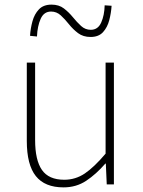

<svg xmlns="http://www.w3.org/2000/svg" viewBox="-20 -798 617 831"><path d="M255 13Q174 13 135 -36Q96 -85 96 -188V-527H132V-192Q132 -105 161.5 -62.5Q191 -20 258 -20Q307 -20 347.5 -47.5Q388 -75 437 -133V-527H473V0H442L438 -90H436Q396 -44 353 -15.5Q310 13 255 13ZM372 -638Q340 -638 318 -654.5Q296 -671 278.5 -693Q261 -715 243 -731.5Q225 -748 201 -748Q170 -748 156 -716.5Q142 -685 140 -640L110 -643Q112 -675 120.5 -706Q129 -737 148.5 -757.5Q168 -778 203 -778Q235 -778 256.5 -761.5Q278 -745 295.5 -723.5Q313 -702 331 -685.5Q349 -669 373 -669Q404 -669 418 -700.5Q432 -732 433 -775L463 -773Q461 -742 453 -711Q445 -680 426 -659Q407 -638 372 -638Z"/></svg>

Font: Noto Sans TC
Style: Regular
Weight: 100
Designer: Ryoko NISHIZUKA 西塚涼子 (kana, bopomofo & ideographs); Paul D. Hunt (Latin, Greek & Cyrillic); Sandoll Communications 산돌커뮤니
Foundry: Adobe
Version: Version 2.004;hotconv 1.0.118;makeotfexe 2.5.65603